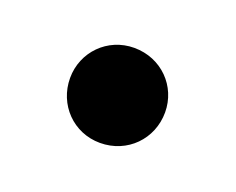

<svg xmlns="http://www.w3.org/2000/svg" viewBox="-42 -411 324 264"><g transform="rotate(20 120.0 -279.5)"><path d="M119 -349C80 -349 50 -318 50 -280C50 -241 80 -210 119 -210C159 -210 189 -241 189 -280C189 -318 159 -349 119 -349Z"/></g></svg>

Font: Fira Math
Style: Regular
Weight: 400
Designer: Xiangdong Zeng
Foundry: Xiangdong Zeng
Version: Version 0.3.4